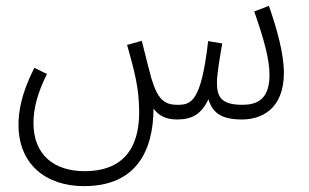

<svg xmlns="http://www.w3.org/2000/svg" viewBox="-20 -402 1051 654"><path d="M266 232C445 232 502 111 503 -32C519 -10 543 5 583 5C634 5 666 -13 690 -64C704 -17 735 5 804 5C869 5 947 -29 947 -154C947 -221 922 -307 896 -382L846 -363C878 -271 898 -202 898 -147C898 -61 853 -45 805 -45C732 -45 719 -74 719 -120C719 -154 731 -218 737 -254L689 -262C665 -52 630 -45 584 -45C539 -45 517 -65 496 -134C487 -166 482 -187 463 -263L413 -249C438 -158 454 -104 454 -19C454 68 426 181 268 181C166 181 94 127 94 17C94 -35 109 -88 140 -150L97 -171C51 -81 43 -18 43 23C43 158 137 232 266 232Z"/></svg>

Font: Noto Sans Arabic Cond Light
Style: Regular
Weight: 300
Width: 3
Designer: Monotype Design Team, Nadine Chahine, Nizar Qandah and Khaled Hosny
Foundry: Monotype Imaging Inc.
Version: Version 2.012